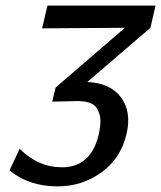

<svg xmlns="http://www.w3.org/2000/svg" viewBox="-20 -491 574 684"><path d="M14 116 50 39Q116 105 201 105Q306 105 333 -17Q342 -61 334 -85Q326 -112 307 -121.5Q288 -131 255 -131Q250 -131 215.5 -130Q181 -129 166 -129L178 -179L425 -392Q390 -392 277 -391Q164 -390 130 -390L149 -471H534L516 -392L291 -199Q374 -195 411.5 -143.5Q449 -92 431 -15Q411 73 341.5 123Q272 173 185 173Q83 173 14 116Z"/></svg>

Font: Coval
Style: Italic
Weight: 400
Foundry: Context Ltd
Version: Version 001.000